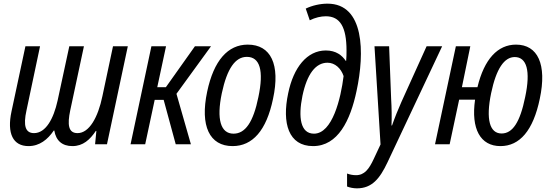

<svg xmlns="http://www.w3.org/2000/svg" viewBox="-20 -789 3014 1050"><path d="M136 10C196 10 241 -26 274 -75H277C286 -20 320 10 376 10C434 10 472 -25 504 -73H507L500 0H565L679 -536H598L540 -263C516 -147 468 -61 404 -61C353 -61 348 -108 364 -185L439 -536H359L295 -239C273 -139 230 -61 166 -61C119 -61 106 -101 125 -186L199 -536H119L43 -180C17 -59 51 10 136 10Z M694 0H774L826 -243H875L941 0H1024L945 -276L1134 -536H1046L887 -312H840L888 -536H808Z M1252 10C1361 10 1437 -75 1473 -248C1514 -437 1461 -545 1335 -545C1226 -545 1149 -458 1113 -288C1073 -100 1126 10 1252 10ZM1257 -58C1187 -58 1163 -136 1193 -279C1222 -415 1267 -478 1330 -478C1401 -478 1424 -404 1393 -258C1365 -120 1321 -58 1257 -58Z M1692 10C1828 10 1896 -130 1930 -292C1975 -500 1973 -769 1771 -769C1731 -769 1687 -759 1652 -742L1674 -678C1704 -693 1735 -700 1762 -700C1840 -700 1875 -641 1875 -513C1875 -497 1875 -474 1873 -456H1871C1851 -486 1818 -513 1762 -513C1659 -513 1585 -420 1556 -279C1521 -115 1558 10 1692 10ZM1697 -58C1623 -58 1610 -147 1634 -265C1659 -384 1706 -446 1771 -446C1812 -446 1845 -415 1859 -373C1844 -251 1798 -58 1697 -58Z M1932 241C2014 241 2057 188 2099 99L2398 -536H2313L2175 -231C2160 -198 2137 -141 2124 -103H2121C2123 -144 2122 -201 2119 -249L2108 -536H2028L2061 1L2024 80C1998 136 1973 169 1927 169C1910 169 1894 166 1878 160V231C1893 237 1913 241 1932 241Z M2359 0H2439L2491 -244H2578C2555 -84 2607 10 2717 10C2822 10 2896 -75 2932 -249C2972 -437 2921 -545 2802 -545C2702 -545 2628 -466 2591 -312H2506L2552 -536H2473ZM2723 -59C2658 -59 2636 -136 2666 -280C2694 -414 2738 -477 2795 -477C2860 -477 2883 -403 2852 -258C2824 -120 2783 -59 2723 -59Z"/></svg>

Font: Noto Sans Condensed
Style: Italic
Weight: 400
Width: 3
Italic angle: -12°
Designer: Monotype Design Team
Foundry: Monotype Imaging Inc.
Version: Version 2.013